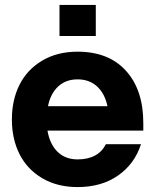

<svg xmlns="http://www.w3.org/2000/svg" viewBox="-20 -740 625 772"><path d="M292 12.2Q210 12.2 149.4 -23.7Q88.9 -59.6 58.3 -120.6Q27.8 -181.6 27.8 -259.8Q27.8 -337.9 58.3 -398.9Q88.9 -460 149.4 -496.1Q210 -532.2 292 -532.2Q417 -532.2 486.6 -455.3Q556.2 -378.4 556.2 -245.1V-214.8H170.9Q180.2 -160.2 211.4 -129.6Q242.7 -99.1 292 -99.1Q374.5 -99.1 405.8 -160.2H546.9Q521.5 -81.1 454.8 -34.4Q388.2 12.2 292 12.2ZM172.9 -313H412.1Q401.4 -363.8 370.4 -392.3Q339.4 -420.9 292 -420.9Q244.6 -420.9 213.9 -392.3Q183.1 -363.8 172.9 -313ZM219.2 -595.2V-720.2H365.2V-595.2Z"/></svg>

Font: Aspekta 400
Style: Bold
Weight: 700
Designer: Ivo Dolenc
Version: Version 2.000